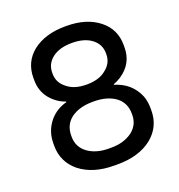

<svg xmlns="http://www.w3.org/2000/svg" viewBox="-131 -824 883 947"><g transform="rotate(-20 310.0 -350.0)"><path d="M129 -40Q63 -94 63 -179V-191Q63 -257 104 -306Q138 -346 193 -361V-364Q148 -379 115 -418Q81 -459 81 -517V-529Q81 -612 144 -663Q210 -714 315 -714H321Q427 -714 492 -662Q555 -612 555 -529V-517Q555 -432 483 -384Q461 -370 443 -364V-361Q529 -335 562 -256Q573 -226 573 -191V-179Q573 -94 507 -40Q438 14 327 14H309Q198 14 129 -40ZM312 -74H324Q392 -74 436 -107Q477 -139 477 -191V-197Q477 -254 435 -286Q391 -318 321 -318H315Q245 -318 201 -286Q159 -254 159 -197V-191Q159 -139 200 -107Q244 -74 312 -74ZM216 -439Q253 -408 318 -408Q383 -408 420 -439Q459 -469 459 -515V-521Q459 -568 421 -597Q383 -626 318 -626Q253 -626 215 -597Q177 -568 177 -521V-515Q177 -469 216 -439Z"/></g></svg>

Font: Rilu
Style: Bold
Weight: 500
Designer: Alí Sinisterra
Foundry: Alí Sinisterra
Version: ""